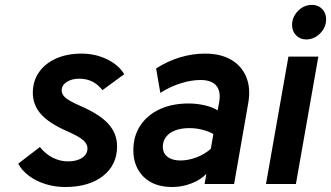

<svg xmlns="http://www.w3.org/2000/svg" viewBox="-20 -738 1328 770"><path d="M241.2 12Q199.8 12 162.5 0.3Q125.2 -11.3 96.7 -32.5Q68.1 -53.6 53 -81.6L140 -148.4Q162.6 -120 191.9 -105.4Q221.2 -90.8 252.4 -90.8Q288.1 -90.8 309.5 -105.2Q330.8 -119.5 330.8 -143.2Q330.8 -160.6 313.6 -175.8Q296.4 -191 250.8 -211Q175.6 -244 143.6 -280.9Q111.6 -317.9 111.6 -365.6Q111.6 -412.7 136.2 -448.1Q160.8 -483.6 204.9 -503.3Q248.9 -523 307.6 -523Q362.2 -523 408.9 -500.4Q455.7 -477.9 478.2 -440.4L390.8 -376.4Q355.9 -422.4 298 -422.4Q267.5 -422.4 247.4 -409.2Q227.4 -396.1 227.4 -375.4Q227.4 -359.2 242.4 -346.1Q257.5 -333 301.8 -313.4Q381 -279.2 415.3 -240.4Q449.6 -201.6 449.6 -151.2Q449.6 -76.6 393.1 -32.3Q336.6 12 241.2 12Z M670.8 12Q597.4 12 556.1 -28.7Q514.8 -69.4 514.8 -136Q514.8 -192.2 542.6 -234.3Q570.4 -276.5 620.2 -299.8Q670 -323 736.6 -323Q769 -323 800.9 -315.7Q832.7 -308.4 852.8 -295.4L858.2 -324Q867.3 -369.6 848.2 -393.4Q829.1 -417.2 784.4 -417.2Q747 -417.2 704.7 -403.9Q662.4 -390.6 623 -365.6L606 -463.6Q653.2 -493.4 702.5 -508.2Q751.8 -523 803 -523Q864.7 -523 907 -498.4Q949.2 -473.8 967.5 -429.4Q985.9 -384.9 975.8 -326L918.8 0H800.6L807.6 -40.8Q784.9 -16.8 747.5 -2.4Q710.2 12 670.8 12ZM703.2 -94.4Q734.5 -94.4 767 -106.5Q799.6 -118.6 825.4 -141L835.6 -200.6Q817 -211.1 791.9 -217.6Q766.8 -224.2 739.2 -224.2Q706.2 -224.2 682.4 -214.9Q658.6 -205.7 645.8 -188.8Q633 -172 633 -149.4Q633 -123.6 652 -109Q670.9 -94.4 703.2 -94.4Z M1046.7 0 1136.7 -511H1256.7L1166.7 0ZM1207.7 -579.8Q1183.8 -579.8 1167.5 -596.3Q1151.3 -612.9 1151.3 -637.4Q1151.3 -669.9 1175.2 -694.1Q1199 -718.4 1231.1 -718.4Q1256.1 -718.4 1272 -702Q1287.9 -685.7 1287.9 -660.8Q1287.9 -628.1 1263.8 -604Q1239.8 -579.8 1207.7 -579.8Z"/></svg>

Font: Overpass
Style: Italic
Weight: 400
Italic angle: -10°
Designer: Delve Withrington, Dave Bailey, Thomas Jockin
Foundry: Delve Fonts LLC
Version: Version 4.000